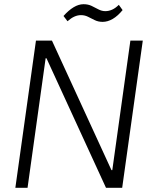

<svg xmlns="http://www.w3.org/2000/svg" viewBox="-20 -893 729 913"><path d="M659 -700 561 0H484L201 -616H197L111 0H53L151 -700H227L510 -84H514L600 -700ZM282 -817Q306 -844 330 -858.5Q354 -873 377 -873Q399 -873 415.5 -865Q432 -857 448 -848.5Q464 -840 481 -840Q497 -840 513 -847Q529 -854 545 -870L563 -845Q540 -817 516 -803Q492 -789 468 -789Q447 -789 430 -797.5Q413 -806 398 -813.5Q383 -821 365 -821Q349 -821 333.5 -814Q318 -807 301 -792Z"/></svg>

Font: Pathway Extreme 8pt Thin 12pt
Style: Italic
Weight: 100
Italic angle: -8°
Version: Version 1.001;gftools[0.9.26]